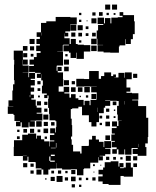

<svg xmlns="http://www.w3.org/2000/svg" viewBox="-20 -802 682 838"><path d="M439 -782H461V-760H439ZM469 -782H491V-760H469ZM430 -606H405V-633H402V-669H408V-693H431V-697H406V-725H434V-700H438V-723H462V-700H466V-725H494V-727H515V-733H502V-749H518V-736H565V-709H568V-653H560V-631H551V-610H529V-631H527V-604H502V-599H499V-572H461V-573H432V-577H406V-605H430ZM412 -749H428V-733H412ZM383 -748H397V-734H383ZM325 -746H335V-736H325ZM455 -746V-736H445V-746ZM484 -745V-737H476V-745ZM618 -288H627V-204H625V-176H614V-160H619V-122H581V-130H559V-152H581V-156H556V-155H554V-127H526V-150H523V-128H497V-150H490V-131H470V-151H489V-159H468V-183H481V-187H466V-215H481V-219H468V-243H489V-250H469V-272H491V-252H497V-274H511V-275H494V-302H491V-340H498V-361H490V-362H461V-364H439V-362H461V-340H439V-332H433V-308H412V-269H401V-250H379V-269H368V-299H338V-336H322V-329H295V-326H289V-284H293V-256H295V-206H290V-194H293V-170H299V-141H330V-132H336V-165H365V-166H368V-193H382V-209H398V-193H412V-183H432V-160H435V-186H465V-156H439V-153H462V-129H439V-122H415V-120H429V-102H411V-116H409V-92H374V-67H347V-64H344V-37H316V-63H289V-62H251V-67H226V-90H225V-66H199V-62H191V-40H169V-62H161V-67H136V-94H133V-95H104V-118H100V-101H80V-121H97V-122H80V-121H40V-161H41V-190H77V-214H102V-219H138V-197H141V-210H159V-194H173V-185H194V-163H196V-185H217V-189H198V-213H217V-220H199V-242H221V-224H224V-247H226V-273H222V-277H196V-305H194V-331H190V-371H192V-385H187V-374H173V-388H184V-394H163V-428H167V-451H160V-478H159V-462H141V-480H157V-484H133V-488H107V-514H128V-520H109V-542H128V-553H140V-571H157V-579H138V-603H154V-610H139V-632H154V-641H140V-661H159V-702H182V-709H223V-728H287V-726H315V-696H287V-694H286V-665H265V-659H278V-643H262V-656H261V-635H284V-610H289V-632H311V-610H319V-607H346V-605H374V-577H346V-545H314V-572H312V-549H288V-572H281V-578H257V-604H281V-607H256V-605H254V-577H230V-576H255V-516H228V-513H227V-493H231V-510H249V-492H232V-486H255V-457H256V-425H236V-402H258V-423H282V-399H261V-394H283V-376H290V-391H310V-373H322V-366H345V-343H349V-362H371V-343H375V-366H401V-370H403V-393H402V-399H378V-423H402V-424H373V-425H347V-424H313V-458H347V-457H369V-492H411V-458H421V-470H435V-486H465V-470H474V-477H486V-465H479V-464H497V-484H523V-463H525V-486H555V-456H532V-420H549V-402H532V-397H556V-395H584V-367H557V-364H583V-339H618ZM379 -722H401V-700H379ZM325 -716H335V-706H325ZM358 -713H362V-709H358ZM313 -694V-668H287V-694ZM319 -692H341V-670H319ZM354 -687H366V-675H354ZM160 -647H161V-660H160ZM309 -660V-642H291V-660ZM322 -659H338V-643H322ZM398 -659V-643H382V-659ZM354 -657H366V-645H354ZM378 -633H402V-609H378ZM109 -632H131V-610H109ZM335 -626V-616H325V-626ZM378 -603H402V-579H378ZM80 -601H100V-581H80ZM111 -600H129V-582H111ZM104 -465H107V-484H133V-458H114V-453H132V-429H114V-420H129V-402H114V-389H128V-373H117V-367H136V-341H140V-332H161V-310H140V-306H165V-276H136V-275H113V-273H132V-249H108V-268H105V-246H75V-268H70V-251H50V-271H67V-274H43V-300H39V-305H14V-337H38V-338H17V-364H34V-407H37V-434H43V-452H41V-520H42V-541H40V-581H80V-542H101V-520H79V-541H78V-520H79V-516H105V-486H79V-485H104ZM99 -570V-552H81V-570ZM126 -567V-555H114V-567ZM265 -556V-566H275V-556ZM259 -542H281V-520H259ZM260 -491V-511H280V-491ZM579 -462H561V-480H579ZM281 -430H259V-452H281ZM143 -448H157V-434H143ZM293 -434V-448H307V-434ZM348 -423H372V-399H348ZM310 -401H290V-421H310ZM320 -421H340V-401H320ZM144 -417H156V-405H144ZM379 -370V-392H401V-370ZM112 -387H110V-378H112ZM365 -386V-376H355V-386ZM154 -385V-377H146V-385ZM333 -384V-378H327V-384ZM523 -346V-361H522V-346ZM159 -342H141V-360H159ZM472 -359H488V-343H472ZM173 -358H187V-344H173ZM406 -313H407V-332H406ZM187 -314H173V-328H187ZM443 -328H457V-314H443ZM477 -318V-324H483V-318ZM191 -280H169V-302H191ZM457 -284H443V-298H457ZM414 -297H426V-285H414ZM484 -287H476V-295H484ZM138 -273H162V-249H138ZM440 -271H460V-251H440ZM171 -252V-270H189V-252ZM203 -254V-269H218V-254ZM425 -266V-256H415V-266ZM170 -241H190V-221H170ZM111 -222V-240H129V-222ZM82 -223V-239H98V-223ZM156 -237V-225H144V-237ZM55 -226V-236H65V-226ZM460 -191H440V-211H460ZM66 -195H54V-207H66ZM185 -206V-196H175V-206ZM224 -158H226V-178H224ZM585 -174V-160H586V-174ZM202 -155H223V-157H202ZM219 -127H202V-121H219ZM529 -122H551V-100H529ZM579 -102H561V-120H579ZM195 -119V-100H199V-96H219V-101H200V-119ZM443 -104V-118H457V-104ZM474 -105V-117H486V-105ZM505 -106V-116H515V-106ZM529 -92H551V-71H560V-31H520V-34H506V5H454V1H428V-10H409V-32H428V-41H410V-61H430V-71H437V-94H463V-98H497V-75H501V-90H519V-72H504V-68H520V-71H529ZM99 -72H81V-90H99ZM578 -73H562V-89H578ZM127 -74H113V-88H127ZM386 -85H394V-77H386ZM418 -79V-83H422V-79ZM161 -40H139V-62H161ZM291 -42V-60H309V-42ZM127 -44H113V-58H127ZM233 -44V-58H247V-44ZM204 -45V-57H216V-45ZM265 -46V-56H275V-46ZM392 -53V-49H388V-53ZM253 -8H227V-34H253ZM310 -11H290V-31H310ZM219 -12H201V-30H219ZM277 -14H263V-28H277ZM397 -14H383V-28H397ZM336 -15H324V-27H336ZM365 -16H355V-26H365ZM183 -18H177V-24H183ZM307 16H293V2H307ZM335 14H325V4H335Z"/></svg>

Font: Rubik-Storm
Style: Regular
Weight: 400
Designer: NaN (generative design), Hubert & Fischer (Rubik source font outlines)
Foundry: NaN, Hubert & Fischer
Version: Version 1.000